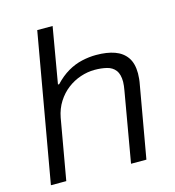

<svg xmlns="http://www.w3.org/2000/svg" viewBox="-108 -814 825 905"><g transform="rotate(-15 305.0 -361.5)"><path d="M29 0 156 -723H231L184 -450H190Q221 -483 254.5 -502.5Q288 -522 323.5 -530Q359 -538 393 -538Q446 -538 483.5 -524.5Q521 -511 541.5 -481.5Q562 -452 562 -403Q562 -391 560.5 -376.5Q559 -362 556 -347L495 0H420L479 -340Q481 -352 482.5 -363Q484 -374 484 -383Q484 -420 469 -439.5Q454 -459 427.5 -465.5Q401 -472 368 -472Q334 -472 299.5 -460.5Q265 -449 235.5 -426.5Q206 -404 185 -371Q164 -338 156 -296L104 0Z"/></g></svg>

Font: Archivo SemiExpanded Light
Style: Italic
Weight: 300
Width: 6
Italic angle: -10°
Designer: Hector Gatti
Foundry: Omnibus-Type
Version: Version 2.001